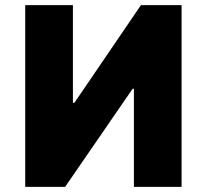

<svg xmlns="http://www.w3.org/2000/svg" viewBox="-20 -727 805 747"><path d="M78.1 -707V0H233.4L496.1 -381.8H501V0H686.5V-707H528.3L269.5 -327.1H263.7V-707Z"/></svg>

Font: Pretendard Black
Style: Regular
Weight: 900
Designer: Base glyphs from Inter by Rasmus Andersson; Hangeul glyphs from Noto Sans CJK(Source Han Sans) by Jang Soo-young and Kan
Foundry: Kil Hyung-jin
Version: Version 1.309;Glyphs 3.2 (3225)